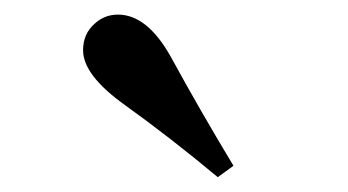

<svg xmlns="http://www.w3.org/2000/svg" viewBox="-20 -855 477 263"><path d="M278.3 -612.3Q213.9 -666 151.4 -710.9Q93.8 -752 93.8 -786.1Q93.8 -808.6 109.4 -822.3Q123 -835 141.6 -835Q181.6 -835 213.9 -777.3Q253.9 -704.1 299.8 -627.9Z"/></svg>

Font: Bpmf GenRyu Min B
Style: B
Weight: 700
Foundry: But Ko
Version: Version 1.320